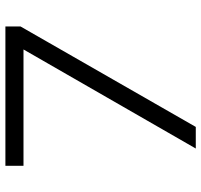

<svg xmlns="http://www.w3.org/2000/svg" viewBox="-37 -708 745 711"><g transform="rotate(-90 335.5 -352.5)"><path d="M141 0 532 -680 538 -638H77V-705H593V-649L221 0Z"/></g></svg>

Font: Nunito Sans 7pt SemiExpanded Light
Style: Regular
Weight: 300
Width: 6
Designer: Vernon Adams
Foundry: Vernon Adams
Version: Version 3.101;gftools[0.9.27]